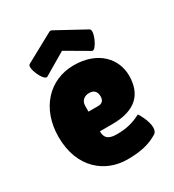

<svg xmlns="http://www.w3.org/2000/svg" viewBox="-175 -810 835 920"><g transform="rotate(-30 243.0 -349.5)"><path d="M372 -525C393 -517 435 -611 412 -621L258 -705C253 -708 250 -709 247 -709C244 -709 241 -708 236 -705L82 -621C59 -611 101 -517 123 -525L247 -598ZM423 -27C438 -34 442 -47 442 -62C442 -100 410 -153 409 -152C362 -128 325 -120 276 -120C237 -120 211 -130 211 -173H280C411 -173 466 -234 466 -335C466 -426 396 -510 260 -510C124 -510 26 -404 26 -248C26 -75 138 10 259 10C335 10 382 -3 423 -27ZM298 -316C298 -293 285 -282 265 -282H211V-313C211 -344 234 -358 257 -358C284 -358 298 -344 298 -316Z"/></g></svg>

Font: Lilita 2
Style: Regular
Weight: 400
Designer: Juan Montoreano
Foundry: Juan Montoreano
Version: Version 2.001